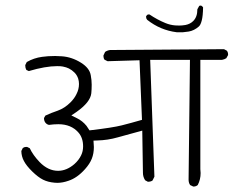

<svg xmlns="http://www.w3.org/2000/svg" viewBox="-20 -727 835 686"><path d="M611.3 -611.8Q615.7 -611.8 618.7 -611.8Q621.6 -611.8 625 -611.8Q628.4 -611.8 633.8 -611.8Q644.5 -612.8 654.3 -614.3Q673.8 -617.7 690.4 -632.3Q696.8 -637.7 700.9 -654.1Q705.1 -670.4 705.6 -700.7Q703.1 -704.6 698.7 -707Q697.3 -707 695.6 -707Q693.8 -707 691.9 -706.1L685.1 -693.8Q685.1 -693.4 685.1 -692.9Q685.1 -666.5 670.4 -651.9Q659.7 -641.1 642.6 -637.7Q629.9 -635.7 620.8 -635.7Q611.8 -635.7 606 -636.2Q587.9 -637.7 571.3 -644.5Q541.5 -656.7 514.2 -675.3H508.3Q504.4 -672.9 502 -668.9Q502 -668 502 -666Q502 -660.6 505.9 -656.2Q552.7 -619.1 611.3 -611.8ZM83 -473.1Q142.6 -490.7 184.1 -490.7Q197.3 -490.7 204.3 -489.3Q211.4 -487.8 216.3 -486.3Q221.2 -484.9 226.1 -482.4Q237.3 -476.6 246.1 -467.8Q254.9 -459 259.3 -446.3Q262.2 -437 262.2 -426.8Q262.2 -408.2 253.4 -391.1Q246.1 -375.5 231.9 -361.3Q210.9 -340.3 186 -331.5Q164.1 -324.2 142.1 -314L137.2 -305.2Q137.2 -293.5 143.6 -287.1Q148.9 -281.7 155.3 -280.8Q172.4 -283.2 188.5 -283.2Q234.4 -283.2 260.3 -253.4Q276.9 -234.4 276.9 -204.1Q276.9 -186.5 270 -172.4Q261.7 -154.8 245.6 -140.6Q217.8 -116.7 187.5 -116.7Q151.9 -116.7 121.6 -147.9Q97.7 -172.9 86.4 -197.3L76.7 -202.1Q75.2 -202.1 73.2 -202.1Q66.9 -202.1 61.5 -198.2L56.2 -187.5Q56.6 -168 65.4 -151.9Q74.2 -134.8 95.2 -114.3Q116.2 -93.8 133.8 -85Q151.4 -76.2 175.3 -74.2Q179.7 -73.7 184.6 -73.7Q203.6 -73.7 224.6 -81.1Q255.9 -91.3 283.7 -122.6Q300.8 -141.6 308.1 -160.2Q315.4 -178.7 315.4 -201.7Q315.4 -206.5 314 -224.6L327.6 -225.1Q365.2 -226.1 400.1 -236.1Q435.1 -246.1 488.3 -260.3L490.7 -109.4Q490.7 -95.2 498.5 -83L508.3 -77.6Q518.6 -77.6 524.9 -82L531.7 -95.7L516.6 -513.2H658.7L653.8 -85Q653.8 -74.2 659.2 -65.9L670.4 -60.5Q671.4 -60.5 671.9 -60.5Q680.2 -60.5 686.5 -65.9Q696.8 -85.4 696.8 -108.9Q696.8 -115.2 695.8 -122.6V-513.2H773.4Q781.7 -514.6 788.6 -519L794.9 -530.3Q794.9 -531.2 794.9 -532.2Q794.9 -540.5 790.5 -545.9L780.3 -551.3L373 -548.3Q363.3 -546.9 355.5 -541.5L349.6 -528.8Q349.6 -527.8 349.6 -526.4Q349.6 -519 353.5 -513.7L364.3 -508.3L478.5 -511.7L487.3 -298.8Q446.8 -287.1 415 -279.1Q383.3 -271 299.8 -261.2Q292.5 -272.9 289.1 -277.3Q274.9 -294.9 254.9 -304.7L234.9 -314.5L253.4 -327.1Q302.7 -361.8 306.2 -393.6Q307.6 -407.7 307.6 -424.3Q307.6 -440.9 304.2 -458.5Q299.8 -483.9 269.5 -502.9Q236.8 -523.4 200.7 -525.9Q186 -526.9 177.2 -526.9Q150.4 -526.9 130.4 -523.9Q101.1 -520 75.7 -505.4L70.3 -494.6Q70.3 -493.2 70.3 -492.2Q70.3 -483.9 74.2 -477.1Z"/></svg>

Font: NaikaiFont
Style: ExtraLight
Weight: 200
Version: Version 1.89